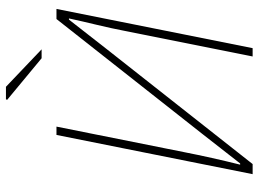

<svg xmlns="http://www.w3.org/2000/svg" viewBox="-132 -738 870 646"><g transform="rotate(-90 303.0 -415.0)"><path d="M40 0 172 -660H200L114 -230Q105 -184 94.5 -137Q84 -90 72 -42H76Q101 -74 126 -106Q151 -138 176 -170L562 -660H596L464 0H436L522 -430Q531 -477 542.5 -524.5Q554 -572 564 -618H560Q535 -586 510 -554Q485 -522 460 -490L74 0ZM430 -710 290 -826 292 -830H334L460 -710Z"/></g></svg>

Font: Source Sans 3
Style: Italic
Weight: 200
Italic angle: -11°
Designer: Paul D. Hunt
Foundry: Adobe
Version: Version 3.046;hotconv 1.0.118;makeotfexe 2.5.65603